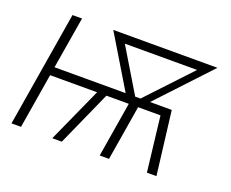

<svg xmlns="http://www.w3.org/2000/svg" viewBox="-90 -667 981 814"><g transform="rotate(20 400.0 -260.0)"><path d="M25 0 111 -520H154L115 -286H436L295 -520H765L546 -286H644L679 0H636L607 -248H506L465 0H423L464 -248H363L252 0H209L321 -248H109L68 0ZM479 -286H503L687 -482H361Z"/></g></svg>

Font: Iosevka Aile Extralight
Style: Italic
Weight: 200
Italic angle: -9°
Designer: Belleve Invis
Foundry: Belleve Invis
Version: Version 31.1.0; ttfautohint (v1.8.4)